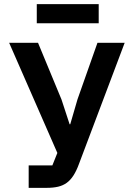

<svg xmlns="http://www.w3.org/2000/svg" viewBox="-20 -904 640 924"><path d="M118 -108H232L256 -168L24 -698H163L276 -425L315 -306H318L353 -426L449 -698H580L360 -115Q348 -82 333.5 -59.5Q319 -37 301 -24Q283 -11 259.5 -5.5Q236 0 206 0H118ZM157 -884H455V-792H157Z"/></svg>

Font: IBM Plex Mono SemiBold
Style: Regular
Weight: 600
Monospace: yes
Designer: Mike Abbink, Paul van der Laan, Pieter van Rosmalen
Foundry: Bold Monday
Version: Version 2.3